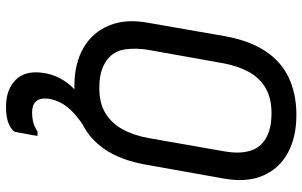

<svg xmlns="http://www.w3.org/2000/svg" viewBox="-204 -556 1008 640"><g transform="rotate(90 300.0 -236.0)"><path d="M363 -720Q437 -720 489.5 -691.5Q542 -663 565.5 -608.5Q589 -554 575 -477L529 -219Q514 -134 477.5 -81Q441 -28 387.5 -4Q334 20 266 20Q192 20 140 -10Q88 -40 65 -95.5Q42 -151 56 -226L101 -484Q116 -565 151 -617.5Q186 -670 240 -695Q294 -720 363 -720ZM146 -225Q140 -187 144 -153Q148 -119 170 -97Q185 -82 210 -72.5Q235 -63 273 -63Q324 -63 357.5 -83.5Q391 -104 411 -140.5Q431 -177 440 -226L484 -477Q489 -504 488.5 -527Q488 -550 481.5 -569.5Q475 -589 461 -603Q445 -619 420 -628Q395 -637 357 -637Q307 -637 273 -617Q239 -597 219.5 -561Q200 -525 191 -477ZM388 -44Q402 -48 416 -49.5Q430 -51 448 -49Q442 -41 433 -34Q424 -27 414 -20Q377 3 355 24Q333 45 322.5 65.5Q312 86 309 107Q306 135 318 148Q330 161 354 161Q373 161 388 157Q403 153 418 143H433Q432 150 430.5 159Q429 168 426.5 180.5Q424 193 420 215Q418 227 396 237.5Q374 248 336 248Q279 248 246.5 216Q214 184 223 124Q227 95 240.5 69Q254 43 276 21.5Q298 0 326.5 -16.5Q355 -33 388 -44Z"/></g></svg>

Font: Rec Mono Linear
Style: Italic
Weight: 400
Italic angle: -10°
Monospace: yes
Version: Version 1.085; ttfautohint (v1.8.4.7-5d5b)